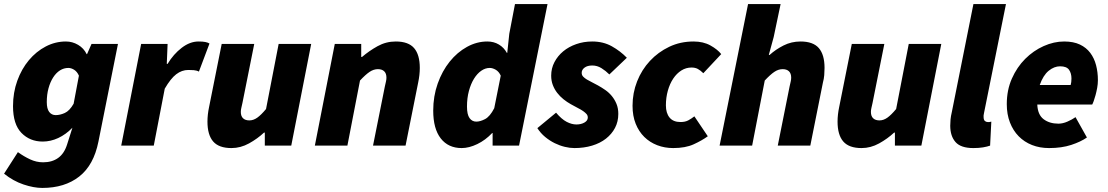

<svg xmlns="http://www.w3.org/2000/svg" viewBox="-36 -716 5446 944"><path d="M172 208Q130 208 79.5 191Q29 174 -16 138L52 32Q81 53 112 67.5Q143 82 176 82Q220 82 250 60.5Q280 39 294 -6L320 -88Q288 -55 250.5 -37.5Q213 -20 174 -20Q111 -20 69.5 -62.5Q28 -105 28 -194Q28 -261 49 -319Q70 -377 106 -420Q142 -463 189 -487.5Q236 -512 288 -512Q320 -512 348 -495.5Q376 -479 390 -450H392L414 -500H544L448 -20Q425 96 353.5 152Q282 208 172 208ZM238 -150Q259 -150 282.5 -160.5Q306 -171 326 -206L352 -344Q343 -364 328.5 -373Q314 -382 300 -382Q278 -382 259 -370Q240 -358 225.5 -335.5Q211 -313 202.5 -282Q194 -251 194 -214Q194 -181 206 -165.5Q218 -150 238 -150Z M560 0 658 -500H788L784 -402H788Q817 -450 857.5 -481Q898 -512 940 -512Q961 -512 973.5 -509.5Q986 -507 994 -502L942 -364Q931 -370 916.5 -371Q902 -372 890 -372Q858 -372 830.5 -351Q803 -330 774 -280L720 0Z M1494 -500 1396 0H1266V-64H1262Q1230 -34 1188.5 -11Q1147 12 1102 12Q1040 12 1012 -20.5Q984 -53 984 -118Q984 -152 992 -190L1054 -500H1214L1156 -210Q1153 -196 1150.5 -185.5Q1148 -175 1148 -166Q1148 -145 1159 -134.5Q1170 -124 1190 -124Q1210 -124 1229 -137.5Q1248 -151 1272 -180L1334 -500Z M1512 0 1610 -500H1740V-436H1744Q1779 -466 1820.5 -489Q1862 -512 1910 -512Q1972 -512 2000 -479.5Q2028 -447 2028 -382Q2028 -348 2020 -310L1958 0H1798L1856 -290Q1859 -304 1861.5 -314.5Q1864 -325 1864 -334Q1864 -355 1853 -365.5Q1842 -376 1822 -376Q1801 -376 1781 -362.5Q1761 -349 1734 -320L1672 0Z M2458 -456 2468 -550 2496 -696H2656L2516 0H2386V-62H2384Q2351 -27 2310.5 -7.5Q2270 12 2234 12Q2168 12 2131 -35.5Q2094 -83 2094 -172Q2094 -243 2116 -305Q2138 -367 2175 -413Q2212 -459 2260 -485.5Q2308 -512 2360 -512Q2392 -512 2417 -497Q2442 -482 2456 -456ZM2306 -118Q2325 -118 2349 -130.5Q2373 -143 2394 -184L2426 -344Q2417 -364 2401.5 -373Q2386 -382 2372 -382Q2350 -382 2330 -368Q2310 -354 2294.5 -329Q2279 -304 2269.5 -269Q2260 -234 2260 -192Q2260 -153 2272.5 -135.5Q2285 -118 2306 -118Z M2788 12Q2766 12 2741 6Q2716 0 2691.5 -12Q2667 -24 2644.5 -42.5Q2622 -61 2606 -86L2698 -162Q2725 -130 2750 -117Q2775 -104 2798 -104Q2821 -104 2837.5 -113.5Q2854 -123 2854 -138Q2854 -148 2848 -155Q2842 -162 2831.5 -169.5Q2821 -177 2805 -185Q2789 -193 2770 -204Q2752 -214 2734.5 -228Q2717 -242 2703.5 -259.5Q2690 -277 2682 -298Q2674 -319 2674 -344Q2674 -380 2690 -410.5Q2706 -441 2733 -463.5Q2760 -486 2797 -499Q2834 -512 2876 -512Q2930 -512 2972 -488.5Q3014 -465 3046 -432L2960 -350Q2942 -368 2921 -381Q2900 -394 2876 -394Q2852 -394 2838 -383.5Q2824 -373 2824 -358Q2824 -347 2831 -339.5Q2838 -332 2849.5 -325Q2861 -318 2875.5 -311Q2890 -304 2904 -296Q2922 -286 2940 -273.5Q2958 -261 2972 -244Q2986 -227 2995 -205.5Q3004 -184 3004 -156Q3004 -118 2988 -87.5Q2972 -57 2943.5 -34.5Q2915 -12 2875 0Q2835 12 2788 12Z M3274 12Q3232 12 3195.5 -2Q3159 -16 3132 -42.5Q3105 -69 3089.5 -107.5Q3074 -146 3074 -196Q3074 -259 3096.5 -316Q3119 -373 3159.5 -416.5Q3200 -460 3254.5 -486Q3309 -512 3374 -512Q3422 -512 3457 -492.5Q3492 -473 3510 -450L3422 -356Q3408 -370 3395 -377Q3382 -384 3364 -384Q3337 -384 3314 -369.5Q3291 -355 3274 -329.5Q3257 -304 3247.5 -270Q3238 -236 3238 -198Q3238 -160 3256 -138Q3274 -116 3310 -116Q3333 -116 3348.5 -124.5Q3364 -133 3378 -144L3444 -46Q3415 -25 3374.5 -6.5Q3334 12 3274 12Z M3502 0 3642 -696H3802L3768 -534L3744 -446H3748Q3778 -473 3816.5 -492.5Q3855 -512 3900 -512Q3962 -512 3990 -479.5Q4018 -447 4018 -382Q4018 -365 4016.5 -346.5Q4015 -328 4010 -310L3948 0H3788L3846 -290Q3849 -304 3851.5 -314.5Q3854 -325 3854 -334Q3854 -355 3843 -365.5Q3832 -376 3812 -376Q3791 -376 3771 -362.5Q3751 -349 3724 -320L3662 0Z M4592 -500 4494 0H4364V-64H4360Q4328 -34 4286.5 -11Q4245 12 4200 12Q4138 12 4110 -20.5Q4082 -53 4082 -118Q4082 -152 4090 -190L4152 -500H4312L4254 -210Q4251 -196 4248.5 -185.5Q4246 -175 4246 -166Q4246 -145 4257 -134.5Q4268 -124 4288 -124Q4308 -124 4327 -137.5Q4346 -151 4370 -180L4432 -500Z M4750 12Q4688 12 4662 -17.5Q4636 -47 4636 -98Q4636 -113 4637.5 -129Q4639 -145 4644 -166L4750 -696H4910L4802 -160Q4800 -152 4800 -148.5Q4800 -145 4800 -141Q4800 -127 4806 -121.5Q4812 -116 4820 -116Q4825 -116 4828.5 -116Q4832 -116 4838 -118L4832 0Q4818 5 4797.5 8.5Q4777 12 4750 12Z M4914 -204Q4914 -273 4939 -329.5Q4964 -386 5004.5 -426.5Q5045 -467 5095.5 -489.5Q5146 -512 5196 -512Q5242 -512 5273.5 -497Q5305 -482 5324.5 -456Q5344 -430 5353 -395.5Q5362 -361 5362 -322Q5362 -303 5358.5 -284Q5355 -265 5350.5 -248.5Q5346 -232 5341.5 -219.5Q5337 -207 5334 -202H5064Q5066 -152 5095 -130Q5124 -108 5168 -108Q5189 -108 5212 -118Q5235 -128 5252 -140L5308 -40Q5278 -19 5231 -3.5Q5184 12 5122 12Q5076 12 5038 -3Q5000 -18 4972.5 -46Q4945 -74 4929.5 -114Q4914 -154 4914 -204ZM5076 -298H5228Q5230 -304 5231 -312.5Q5232 -321 5232 -330Q5232 -356 5220 -373Q5208 -390 5176 -390Q5147 -390 5120 -368Q5093 -346 5076 -298Z"/></svg>

Font: TypoPRO Source Sans Pro
Style: Italic
Weight: 900
Italic angle: -11°
Designer: Paul D. Hunt
Foundry: Adobe Systems Incorporated
Version: Version 1.075;PS 2.000;hotconv 1.0.86;makeotf.lib2.5.63406